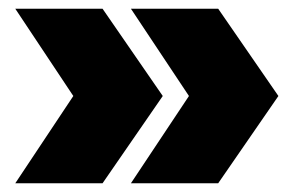

<svg xmlns="http://www.w3.org/2000/svg" viewBox="-20 -494 683 440"><path d="M15 -74 148 -274 15 -474H215L353 -274L215 -74ZM280 -74 413 -274 280 -474H480L618 -274L480 -74Z"/></svg>

Font: AtCorfu Sans
Style: AtCorfu Sans Black
Weight: 900
Designer: Kostas Teopoulos
Foundry: Kostas Teopoulos
Version: Version 1.00 July 8, 2025, initial release